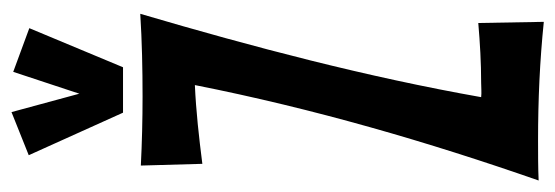

<svg xmlns="http://www.w3.org/2000/svg" viewBox="-337 -629 966 334"><g transform="rotate(-90 146.0 -462.0)"><path d="M289 -701C241 -698 193 -697 145 -697C105 -697 65 -698 25 -700L28 -593C75 -599 120 -604 165 -606C124 -399 66 -200 -1 -8C22 -9 46 -9 69 -9C139 -9 207 -6 275 1L273 -113C238 -110 204 -108 169 -108C160 -108 152 -107 144 -108C179 -306 231 -504 289 -701ZM264 -894 188 -922 150 -807 118 -925 43 -895 117 -731H196L264 -894Z"/></g></svg>

Font: Mouse Memoirs
Style: Regular
Weight: 400
Designer: Astigmatic (AOETI)
Foundry: Astigmatic (AOETI)
Version: Version 1.000